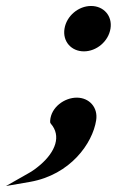

<svg xmlns="http://www.w3.org/2000/svg" viewBox="-100 -464 391 643"><path d="M-80 159 1 145C136 121 210 16 222 -61C229 -104 199 -137 157 -137C116 -137 71 -105 68 -60V-54L70 -50C106 -9 86 44 35 88C22 99 9 109 -6 117ZM181 -292C223 -292 263 -325 270 -368C277 -411 247 -444 205 -444C163 -444 123 -411 116 -368C109 -325 139 -292 181 -292Z"/></svg>

Font: Charger Pro
Style: BlkExtObl
Weight: 900
Designer: Jasper
Foundry: Cannot Into Space Fonts
Version: Version 1.09